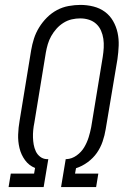

<svg xmlns="http://www.w3.org/2000/svg" viewBox="-20 -763 540 783"><path d="M15 0 24 -55H119L123 -78Q98 -88 82 -110Q66 -132 59.5 -159Q53 -186 54 -214.5Q55 -243 60 -271L107 -558Q111 -582 118.5 -605.5Q126 -629 139.5 -651Q153 -673 171.5 -691.5Q190 -710 212.5 -722Q235 -734 260 -738.5Q285 -743 308 -743Q335 -743 361 -736.5Q387 -730 407.5 -715Q428 -700 441 -677.5Q454 -655 459.5 -629.5Q465 -604 464 -577Q463 -550 459 -522L411 -236Q407 -211 398.5 -186Q390 -161 375 -139.5Q360 -118 337.5 -101.5Q315 -85 290 -77L286 -55H381L372 0H229L248 -114H251Q273 -115 292.5 -129Q312 -143 323.5 -162.5Q335 -182 341.5 -203Q348 -224 352 -245L399 -531Q402 -550 403 -568.5Q404 -587 401.5 -604.5Q399 -622 392 -638Q385 -654 372.5 -665.5Q360 -677 343 -682.5Q326 -688 307 -688Q290 -688 272.5 -684Q255 -680 239 -670Q223 -660 210.5 -646Q198 -632 189 -616Q180 -600 175 -583Q170 -566 167 -549L120 -262Q117 -248 115.5 -232.5Q114 -217 114.5 -202Q115 -187 117.5 -173Q120 -159 126 -146Q132 -133 143.5 -124Q155 -115 170 -114H177L158 0Z"/></svg>

Font: Iosevka Slab Light
Style: Italic
Weight: 300
Italic angle: -9°
Monospace: yes
Designer: Belleve Invis
Foundry: Belleve Invis
Version: Version 11.1.1; ttfautohint (v1.8.3)